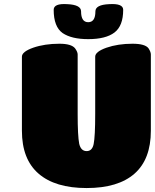

<svg xmlns="http://www.w3.org/2000/svg" viewBox="-20 -930 776 962"><path d="M89.8 -274.9V-646Q89.8 -670.9 146 -690.9Q203.6 -710.9 277.8 -710.9Q337.4 -710.9 356 -688Q369.1 -669.9 369.1 -657.2V-358.9Q369.1 -249 377 -209Q385.7 -172.9 414.1 -172.9Q441.9 -172.9 449.2 -208Q457 -246.1 457 -359.9V-646Q457 -670.9 513.2 -690.9Q570.8 -710.9 644 -710.9Q707 -710.9 724.1 -688Q735.8 -669.9 735.8 -657.2V-274.9Q735.8 -131.8 653.8 -59.8Q571.8 12.2 414.1 12.2Q256.3 12.2 173.1 -60.1Q89.8 -132.3 89.8 -274.9ZM386.2 -873Q386.2 -818.8 421.9 -818.8Q458 -818.8 458 -873Q458 -906.2 526.9 -909.2Q597.2 -913.6 597.2 -880.9Q597.2 -800.3 553.5 -767.1Q509.8 -733.9 421.9 -733.9Q338.9 -733.9 293.9 -764.2Q249 -795.9 249 -880.9Q249 -913.6 316.9 -909.2Q386.2 -906.2 386.2 -873Z"/></svg>

Font: GGS TheRock Black
Style: Regular
Weight: 900
Designer: Rodrigo Fuenzalida (2012); Goodgame Studios (2014)
Foundry: Rodrigo Fuenzalida,2012;  GGS,2014
Version: Version 1.002 | FøM Mod